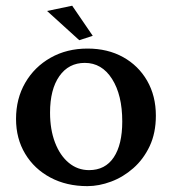

<svg xmlns="http://www.w3.org/2000/svg" viewBox="-20 -634 592 661"><path d="M280.8 6.8Q209 6.8 153.6 -22.7Q98.1 -52.2 66.7 -104.5Q35.2 -156.7 35.2 -224.6Q35.2 -294.4 66.9 -349.1Q98.6 -403.8 154.3 -435.3Q210 -466.8 281.2 -466.8Q350.6 -466.8 403.6 -437.5Q456.5 -408.2 486.6 -356Q516.6 -303.7 516.6 -235.8Q516.6 -176.3 495.4 -131.1Q474.1 -85.9 439.2 -55.2Q404.3 -24.4 362.5 -8.8Q320.8 6.8 280.8 6.8ZM286.6 -48.3Q342.3 -48.3 371.6 -92.3Q400.9 -136.2 400.9 -215.8Q400.9 -307.1 365.7 -362.3Q330.6 -417.5 272 -417.5Q216.3 -417.5 184.3 -371.8Q152.3 -326.2 152.3 -246.1Q152.3 -188 169.4 -143.3Q186.5 -98.6 216.8 -73.5Q247.1 -48.3 286.6 -48.3ZM252.9 -495.6 142.1 -596.2 228.5 -614.3 299.3 -510.7Z"/></svg>

Font: Lateef SemiBold
Style: Regular
Weight: 600
Designer: SIL International
Foundry: SIL International
Version: Version 4.200